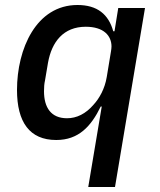

<svg xmlns="http://www.w3.org/2000/svg" viewBox="-20 -548 640 768"><path d="M333 200H440L560 -516H453L438 -423H433C414 -491 369 -528 290 -528C125 -528 48 -353 48 -188C48 -60 98 12 205 12C294 12 344 -42 383 -122H387ZM248 -75C184 -75 156 -118 156 -183C156 -198 157 -214 160 -226L172 -297C187 -381 234 -441 323 -441C395 -441 426 -405 426 -362C426 -356 425 -350 424 -343L407 -240C399 -192 377 -154 354 -129C323 -93 287 -75 248 -75Z"/></svg>

Font: IBM Mono Medium
Style: Italic
Weight: 500
Italic angle: -9°
Monospace: yes
Designer: Mike Abbink, Paul van der Laan, Pieter van Rosmalen
Foundry: Bold Monday
Version: Version 2.3